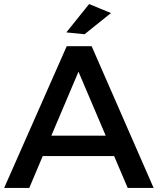

<svg xmlns="http://www.w3.org/2000/svg" viewBox="-20 -928 778 948"><path d="M738.5 0H610.5L543.5 -157.5H191L124.5 0H0.5L309.5 -700H432.5ZM502 -258 367.5 -574 233.5 -258ZM397.5 -759 307.5 -768 420 -908 528 -863.5Z"/></svg>

Font: Argentum Novus Medium
Style: Regular
Weight: 500
Designer: Julieta Ulanovsky (font) & Cristiano Sobral (main changes)
Foundry: Julieta Ulanovsky (font) & Cristiano Sobral (main changes)
Version: Version 3.00;November 27, 2020;FontCreator 13.0.0.2655 64-bi